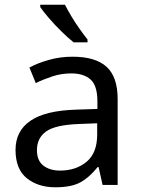

<svg xmlns="http://www.w3.org/2000/svg" viewBox="-20 -786 601 816"><path d="M288 -545Q386 -545 433 -502Q480 -459 480 -365V0H416L399 -76H395Q360 -32 321.5 -11Q283 10 215 10Q142 10 94 -28.5Q46 -67 46 -149Q46 -229 109 -272.5Q172 -316 303 -320L394 -323V-355Q394 -422 365 -448Q336 -474 283 -474Q241 -474 203 -461.5Q165 -449 132 -433L105 -499Q140 -518 188 -531.5Q236 -545 288 -545ZM314 -259Q214 -255 175.5 -227Q137 -199 137 -148Q137 -103 164.5 -82Q192 -61 235 -61Q303 -61 348 -98.5Q393 -136 393 -214V-262ZM256 -766Q267 -744 283.5 -716.5Q300 -689 318.5 -663Q337 -637 352 -618V-606H293Q270 -624 241 -652.5Q212 -681 187.5 -709.5Q163 -738 151 -756V-766Z"/></svg>

Font: Noto Sans Palmyrene
Style: Regular
Weight: 400
Designer: Monotype Design Team
Foundry: Monotype Imaging Inc.
Version: Version 2.001; ttfautohint (v1.8.4.7-5d5b)